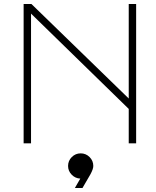

<svg xmlns="http://www.w3.org/2000/svg" viewBox="-20 -716 780 959"><path d="M98 0V-696H137L623 -224V-696H660V0H623V-172L135 -648V0ZM354 223 381 176Q356 175 338 156.5Q320 138 320 113Q320 87 338.5 68.5Q357 50 383 50Q409 50 427.5 68.5Q446 87 446 113Q446 128 432 154L392 223Z"/></svg>

Font: Major Mono Display
Style: Regular
Weight: 400
Designer: Emre Parlak
Foundry: Emre Parlak
Version: Version 2.000; ttfautohint (v1.8) -l 8 -r 50 -G 200 -x 14 -D